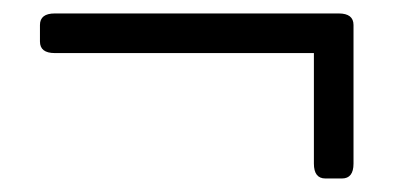

<svg xmlns="http://www.w3.org/2000/svg" viewBox="-20 -473 582 284"><path d="M61 -394.5Q39.1 -394.5 39.1 -411.6V-436Q39.1 -453.1 61 -453.1H481Q502.9 -453.1 502.9 -436V-231Q502.9 -209 485.8 -209H461.4Q444.3 -209 444.3 -231V-394.5Z"/></svg>

Font: Istok Web
Style: Regular
Weight: 400
Designer: Andrey V. Panov
Foundry: Andrey V. Panov
Version: Version 1.0.2g